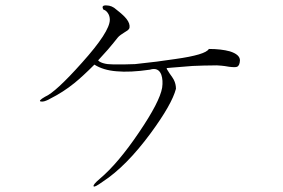

<svg xmlns="http://www.w3.org/2000/svg" viewBox="-20 -723 1040 706"><path d="M441.4 -486.3H394.5Q375 -486.3 361.3 -490.2Q346.7 -494.1 340.8 -501Q359.4 -521.5 377 -541Q399.4 -567.4 413.1 -585Q417 -589.8 423.8 -594.7Q426.8 -596.7 435.5 -602.5Q445.3 -608.4 449.2 -611.3Q455.1 -616.2 456.1 -620.1Q459 -635.7 445.3 -653.3Q434.6 -667 408.2 -687.5Q391.6 -703.1 371.1 -703.1Q350.6 -704.1 360.4 -687.5Q369.1 -685.5 376 -675.8Q383.8 -665 383.8 -650.4Q383.8 -606.4 281.2 -492.2Q184.6 -383.8 145.5 -367.2Q118.2 -351.6 130.9 -349.6Q142.6 -347.7 163.1 -359.4Q211.9 -383.8 252.9 -417Q283.2 -441.4 327.1 -485.4Q359.4 -464.8 408.2 -460.9Q458 -456.1 531.2 -466.8Q562.5 -476.6 573.2 -448.2Q580.1 -427.7 576.2 -400.4Q567.4 -348.6 491.2 -236.3Q414.1 -122.1 346.7 -65.4Q321.3 -43.9 324.2 -38.1Q326.2 -32.2 357.4 -54.7Q444.3 -111.3 534.2 -233.4Q612.3 -339.8 627 -396.5Q627 -414.1 619.1 -429.7Q614.3 -438.5 603.5 -453.1Q598.6 -460 596.7 -463.9Q592.8 -468.8 592.8 -472.7L615.2 -474.6Q663.1 -478.5 688.5 -480.5Q733.4 -482.4 760.7 -482.4Q777.3 -483.4 794.9 -481.4Q805.7 -480.5 822.3 -477.5Q845.7 -474.6 851.6 -477.5Q861.3 -481.4 862.3 -501Q862.3 -522.5 825.2 -534.2Q793 -543 748 -543Q736.3 -521.5 624 -505.9Q561.5 -496.1 476.6 -487.3Z"/></svg>

Font: Batang
Style: Regular
Weight: 400
Version: Version 2.21